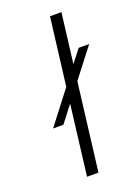

<svg xmlns="http://www.w3.org/2000/svg" viewBox="-135 -761 600 822"><g transform="rotate(-20 164.5 -350.0)"><path d="M167 0H115L154 -319L96 -244H49L163 -392L201 -700H253L225 -473L270 -531H318L216 -399Z"/></g></svg>

Font: Kulim Park ExtraLight
Style: Italic
Weight: 275
Italic angle: -8°
Designer: Noponies / Dale Sattler
Foundry: Noponies
Version: Version 1.000; ttfautohint (v1.8.3)